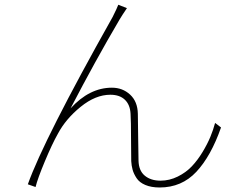

<svg xmlns="http://www.w3.org/2000/svg" viewBox="-20 -787 1040 825"><path d="M488.3 -766.6 525.4 -752Q502.9 -718.8 493.2 -702.1Q388.7 -524.4 283.2 -321.3Q364.3 -410.2 460.9 -410.2Q506.8 -410.2 539.1 -380.4Q571.3 -350.6 572.3 -297.9Q573.2 -261.7 573.7 -193.4Q574.2 -125 575.2 -96.7Q576.2 -53.7 602.1 -32.2Q627.9 -10.7 669.9 -10.7Q708 -10.7 743.7 -28.3Q779.3 -45.9 804.2 -72.3Q829.1 -98.6 850.1 -133.3Q871.1 -168 883.8 -198.7Q896.5 -229.5 904.3 -258.8L929.7 -239.3Q886.7 -116.2 823.7 -48.8Q760.7 18.6 666 18.6Q629.9 18.6 604.5 7.8Q579.1 -2.9 566.9 -21.5Q554.7 -40 549.8 -57.6Q544.9 -75.2 543.9 -94.7Q543 -125 543 -194.3Q543 -263.7 541 -297.9Q539.1 -336.9 516.6 -358.4Q494.1 -379.9 454.1 -379.9Q390.6 -379.9 326.7 -328.1Q262.7 -276.4 228.5 -211.9Q204.1 -168.9 172.9 -94.2Q141.6 -19.5 132.8 16.6L99.6 4.9Q168 -187.5 463.9 -713.9Q483.4 -752.9 488.3 -766.6Z"/></svg>

Font: Gen Shin Gothic Monospace ExtraLight
Style: Regular
Weight: 200
Designer: [Source Han Sans]
Ryoko NISHIZUKA  (kana & ideographs); Paul D. Hunt (Latin, Greek & Cyrillic); Wenlong ZHANG  (bopomofo
Version: Version 1.002.20150607